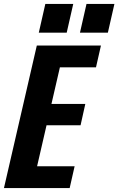

<svg xmlns="http://www.w3.org/2000/svg" viewBox="-29 -950 598 970"><path d="M-9 0 157 -720H299L133 0ZM63 0 88 -110H348L323 0ZM136 -317 160 -425H402L378 -317ZM204 -610 229 -720H481L456 -610ZM375 -785 408 -930H549L516 -785ZM167 -785 200 -930H341L308 -785Z"/></svg>

Font: Instrument Sans Condensed
Style: Bold Italic
Weight: 700
Width: 3
Italic angle: -13°
Designer: Rodrigo Fuenzalida
Foundry: fragTYPE
Version: Version 1.000;gftools[0.9.28]